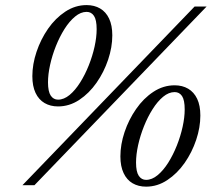

<svg xmlns="http://www.w3.org/2000/svg" viewBox="-20 -710 822 736"><path d="M66 0 726 -685H772L112 0ZM202.5 -328Q225 -328 246.8 -346Q268.5 -364 287.2 -393.8Q306 -423.5 320.2 -459.2Q334.5 -495 342.5 -531.2Q350.5 -567.5 350.5 -598Q350.5 -634 340.2 -649.2Q330 -664.5 312 -664.5Q289.5 -664.5 267.8 -646.5Q246 -628.5 227.2 -598.8Q208.5 -569 194.2 -533.2Q180 -497.5 172 -461.2Q164 -425 164 -394.5Q164 -359 174.5 -343.5Q185 -328 202.5 -328ZM312 -690.5Q341.5 -690.5 363.8 -677.5Q386 -664.5 398.2 -638.8Q410.5 -613 410.5 -574.5Q410.5 -529 394.5 -481.2Q378.5 -433.5 350.2 -393Q322 -352.5 284 -327.2Q246 -302 202.5 -302Q173 -302 150.8 -315Q128.5 -328 116.2 -354Q104 -380 104 -418Q104 -463.5 120 -511.2Q136 -559 164.2 -599.8Q192.5 -640.5 230.5 -665.5Q268.5 -690.5 312 -690.5ZM540 -20.5Q562.5 -20.5 584.2 -38.5Q606 -56.5 624.8 -86.2Q643.5 -116 657.8 -151.8Q672 -187.5 680 -223.8Q688 -260 688 -290.5Q688 -326.5 677.8 -341.8Q667.5 -357 649.5 -357Q627 -357 605.2 -339Q583.5 -321 564.8 -291.2Q546 -261.5 531.8 -225.8Q517.5 -190 509.5 -153.8Q501.5 -117.5 501.5 -87Q501.5 -51.5 512 -36Q522.5 -20.5 540 -20.5ZM649.5 -383Q679 -383 701.2 -370Q723.5 -357 735.8 -331.2Q748 -305.5 748 -267Q748 -221.5 732 -173.8Q716 -126 687.8 -85.5Q659.5 -45 621.5 -19.8Q583.5 5.5 540 5.5Q510.5 5.5 488.2 -7.5Q466 -20.5 453.8 -46.5Q441.5 -72.5 441.5 -110.5Q441.5 -156 457.5 -203.8Q473.5 -251.5 501.8 -292.2Q530 -333 568 -358Q606 -383 649.5 -383Z"/></svg>

Font: Newsreader 36pt
Style: Italic
Weight: 400
Italic angle: -17°
Designer: Hugues Gentile
Foundry: Production Type
Version: Version 1.003